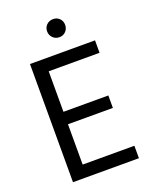

<svg xmlns="http://www.w3.org/2000/svg" viewBox="-157 -943 816 1029"><g transform="rotate(-20 250.5 -429.0)"><path d="M453 0H77V-674H448V-603H158V-372H414V-301H158V-71H453ZM311.5 -843.5Q326 -829 326 -807Q326 -785 311.5 -770Q297 -755 275 -755Q253 -755 238 -770Q223 -785 223 -807Q223 -829 238 -843.5Q253 -858 275 -858Q297 -858 311.5 -843.5Z"/></g></svg>

Font: Hind Madurai
Style: Regular
Weight: 400
Designer: Jyotish Sonowal
Foundry: Indian Type Foundry
Version: Version 1.001;PS 1.0;hotconv 1.0.86;makeotf.lib2.5.63406; tt